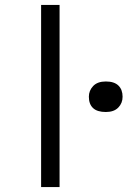

<svg xmlns="http://www.w3.org/2000/svg" viewBox="-20 -760 518 780"><path d="M147 0V-740H222V0ZM410 -305Q375 -305 358 -321Q341 -337 341 -367Q341 -392 358.5 -410.5Q376 -429 410 -429Q444 -429 461 -412.5Q478 -396 478 -367Q478 -341 460.5 -323Q443 -305 410 -305Z"/></svg>

Font: Lexend Giga Light
Style: Regular
Weight: 300
Version: Version 1.007